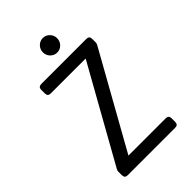

<svg xmlns="http://www.w3.org/2000/svg" viewBox="-266 -1017 1119 1119"><g transform="rotate(-45 293.0 -458.0)"><path d="M271 -897.9Q288.1 -915.5 312.5 -915.5Q336.9 -915.5 354 -897.9Q371.1 -880.4 371.1 -855.7Q371.1 -831.1 354 -813.5Q336.9 -795.9 312.5 -795.9Q288.1 -795.9 271 -813.5Q253.9 -831.1 253.9 -855.7Q253.9 -880.4 271 -897.9ZM97.7 0Q73.2 0 73.2 -23.9V-54.2Q73.2 -62 78.1 -70.8L404.8 -654.3H117.2Q92.8 -654.3 92.8 -678.2V-708.5Q92.8 -732.4 117.2 -732.4H488.3Q512.7 -732.4 512.7 -708.5V-678.2Q512.7 -670.4 506.8 -660.2L181.2 -78.1H488.3Q512.7 -78.1 512.7 -54.2V-23.9Q512.7 0 488.3 0Z"/></g></svg>

Font: Simply Mono
Style: Book
Weight: 400
Designer: Wojciech Kalinowski "wmk69" (wmk69@o2.pl)
Foundry: Wojciech Kalinowski "wmk69" (wmk69@o2.pl)
Version: Version 1.0.0